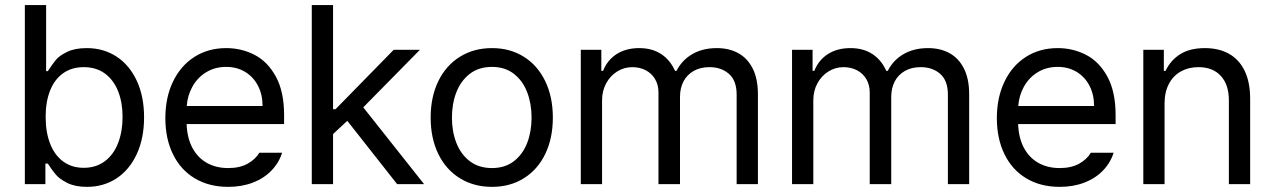

<svg xmlns="http://www.w3.org/2000/svg" viewBox="-20 -727 5023 758"><path d="M78.1 -707H162.1V-446.3H168.9Q188 -475.1 200.9 -491Q213.9 -506.8 244.6 -522Q275.4 -537.1 322.3 -537.1Q388.7 -537.1 439.9 -503.7Q491.2 -470.2 520 -408.2Q548.8 -346.2 548.8 -263.7Q548.8 -181.2 520 -118.9Q491.2 -56.6 440.2 -22.9Q389.2 10.7 323.2 10.7Q276.9 10.7 246.1 -4.6Q215.3 -20 200.4 -37.6Q185.5 -55.2 168.9 -81.1H159.2V0H78.1ZM310.5 -64.5Q359.4 -64.5 394 -90.6Q428.7 -116.7 446.3 -162.4Q463.9 -208 463.9 -265.6Q463.9 -321.8 446.5 -366.2Q429.2 -410.6 394.8 -436.3Q360.4 -461.9 310.5 -461.9Q262.7 -461.9 228.8 -437.5Q194.8 -413.1 177.5 -368.9Q160.2 -324.7 160.2 -265.6Q160.2 -205.6 177.7 -160.2Q195.3 -114.7 229.2 -89.6Q263.2 -64.5 310.5 -64.5Z M632.8 -260.7Q632.8 -341.8 662.8 -404.5Q692.9 -467.3 747.3 -502.2Q801.8 -537.1 873 -537.1Q933.1 -537.1 984.9 -510.5Q1036.6 -483.9 1069.1 -424.6Q1101.6 -365.2 1101.6 -272.5V-237.3H716.8Q718.8 -182.1 739.7 -143.1Q760.7 -104 797.1 -83.7Q833.5 -63.5 880.9 -63.5Q925.8 -63.5 956.8 -80.3Q987.8 -97.2 1003.9 -124H1093.8Q1081.1 -84 1051.5 -53.5Q1022 -22.9 978.3 -6.1Q934.6 10.7 880.9 10.7Q805.2 10.7 749 -22.9Q692.9 -56.6 662.8 -118.2Q632.8 -179.7 632.8 -260.7ZM1016.6 -308.6Q1016.6 -353 998.8 -387.9Q981 -422.9 948.2 -442.9Q915.5 -462.9 873 -462.9Q828.6 -462.9 794.2 -441.9Q759.8 -420.9 740 -385.5Q720.2 -350.1 717.3 -308.6Z M1210.9 -707H1294.9V-295.9H1304.7L1534.2 -530.3H1637.7L1414.1 -303.2L1654.3 0H1547.9L1351.1 -250L1294.9 -197.8V0H1210.9Z M1680.2 -262.7Q1680.2 -344.2 1710.4 -406.5Q1740.7 -468.8 1795.7 -502.9Q1850.6 -537.1 1922.4 -537.1Q1993.7 -537.1 2048.1 -502.9Q2102.5 -468.8 2132.6 -406.5Q2162.6 -344.2 2162.6 -262.7Q2162.6 -181.2 2132.6 -119.1Q2102.5 -57.1 2048.1 -23.2Q1993.7 10.7 1922.4 10.7Q1850.6 10.7 1795.7 -23.2Q1740.7 -57.1 1710.4 -119.1Q1680.2 -181.2 1680.2 -262.7ZM2078.6 -262.7Q2078.6 -317.4 2061.3 -362.8Q2043.9 -408.2 2008.8 -435.5Q1973.6 -462.9 1922.4 -462.9Q1870.1 -462.9 1834.7 -435.5Q1799.3 -408.2 1781.7 -362.8Q1764.2 -317.4 1764.2 -262.7Q1764.2 -208 1781.7 -162.8Q1799.3 -117.7 1834.7 -90.6Q1870.1 -63.5 1922.4 -63.5Q1973.6 -63.5 2008.8 -90.6Q2043.9 -117.7 2061.3 -162.8Q2078.6 -208 2078.6 -262.7Z M2272.9 -530.3H2354V-447.3H2360.8Q2377.9 -490.2 2414.8 -513.7Q2451.7 -537.1 2503.4 -537.1Q2554.2 -537.1 2589.8 -513.9Q2625.5 -490.7 2645 -447.3H2650.9Q2671.9 -489.3 2712.9 -513.2Q2753.9 -537.1 2810.1 -537.1Q2858.4 -537.1 2894.8 -517.1Q2931.2 -497.1 2951.7 -456.3Q2972.2 -415.5 2972.2 -354.5V0H2888.2V-353.5Q2888.2 -408.7 2857.9 -435.3Q2827.6 -461.9 2780.8 -461.9Q2744.6 -461.9 2718.3 -446.8Q2691.9 -431.6 2678.2 -405.3Q2664.6 -378.9 2664.6 -344.7V0H2579.6V-362.3Q2579.6 -391.6 2566.4 -414.3Q2553.2 -437 2529.5 -449.5Q2505.9 -461.9 2476.1 -461.9Q2444.3 -461.9 2417 -445.1Q2389.6 -428.2 2373.3 -398.4Q2356.9 -368.7 2356.9 -331.1V0H2272.9Z M3106.9 -530.3H3188V-447.3H3194.8Q3211.9 -490.2 3248.8 -513.7Q3285.6 -537.1 3337.4 -537.1Q3388.2 -537.1 3423.8 -513.9Q3459.5 -490.7 3479 -447.3H3484.9Q3505.9 -489.3 3546.9 -513.2Q3587.9 -537.1 3644 -537.1Q3692.4 -537.1 3728.8 -517.1Q3765.1 -497.1 3785.6 -456.3Q3806.2 -415.5 3806.2 -354.5V0H3722.2V-353.5Q3722.2 -408.7 3691.9 -435.3Q3661.6 -461.9 3614.7 -461.9Q3578.6 -461.9 3552.2 -446.8Q3525.9 -431.6 3512.2 -405.3Q3498.5 -378.9 3498.5 -344.7V0H3413.6V-362.3Q3413.6 -391.6 3400.4 -414.3Q3387.2 -437 3363.5 -449.5Q3339.8 -461.9 3310.1 -461.9Q3278.3 -461.9 3251 -445.1Q3223.6 -428.2 3207.3 -398.4Q3190.9 -368.7 3190.9 -331.1V0H3106.9Z M3915.5 -260.7Q3915.5 -341.8 3945.6 -404.5Q3975.6 -467.3 4030 -502.2Q4084.5 -537.1 4155.8 -537.1Q4215.8 -537.1 4267.6 -510.5Q4319.3 -483.9 4351.8 -424.6Q4384.3 -365.2 4384.3 -272.5V-237.3H3999.5Q4001.5 -182.1 4022.5 -143.1Q4043.5 -104 4079.8 -83.7Q4116.2 -63.5 4163.6 -63.5Q4208.5 -63.5 4239.5 -80.3Q4270.5 -97.2 4286.6 -124H4376.5Q4363.8 -84 4334.2 -53.5Q4304.7 -22.9 4261 -6.1Q4217.3 10.7 4163.6 10.7Q4087.9 10.7 4031.7 -22.9Q3975.6 -56.6 3945.6 -118.2Q3915.5 -179.7 3915.5 -260.7ZM4299.3 -308.6Q4299.3 -353 4281.5 -387.9Q4263.7 -422.9 4231 -442.9Q4198.2 -462.9 4155.8 -462.9Q4111.3 -462.9 4076.9 -441.9Q4042.5 -420.9 4022.7 -385.5Q4002.9 -350.1 4000 -308.6Z M4577.6 0H4493.7V-530.3H4574.7V-447.3H4581.5Q4601.6 -489.7 4639.9 -513.4Q4678.2 -537.1 4736.8 -537.1Q4791.5 -537.1 4831.5 -514.9Q4871.6 -492.7 4893.6 -447.8Q4915.5 -402.8 4915.5 -336.9V0H4831.5V-331.1Q4831.5 -392.6 4799.8 -427.2Q4768.1 -461.9 4711.4 -461.9Q4672.4 -461.9 4642.1 -445.1Q4611.8 -428.2 4594.7 -395.8Q4577.6 -363.3 4577.6 -318.4Z"/></svg>

Font: Pretendard
Style: Regular
Weight: 400
Designer: Base glyphs from Inter by Rasmus Andersson; Hangeul glyphs from Noto Sans CJK(Source Han Sans) by Jang Soo-young and Kan
Foundry: Kil Hyung-jin
Version: Version 1.309